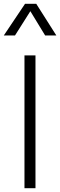

<svg xmlns="http://www.w3.org/2000/svg" viewBox="-29 -992 317 1012"><path d="M100 0V-700H158V0ZM-9 -805 103 -972H162L268 -805H209L131 -933L50 -805Z"/></svg>

Font: Geologica Cursive Thin
Style: Regular
Weight: 250
Designer: Sindre Bremnes, Frode Helland
Foundry: Monokrom Skriftforlag AS
Version: Version 1.010;gftools[0.9.28]